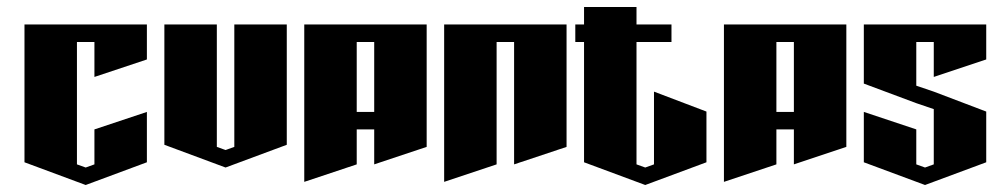

<svg xmlns="http://www.w3.org/2000/svg" viewBox="-20 -570 2840 549"><path d="M50 -500H400V-400L250 -350V-450H200V-100L225 -91L250 -100V-200L400 -250V-106L225 -41L50 -106Z M450 -500H600V-150L625 -141L650 -150V-500H800V-156L625 -91L450 -156Z M850 -500H1200V-150L1050 -100V-200H1000V-100L850 -50ZM1000 -450V-250H1050V-450Z M1250 -500H1600V-150L1450 -100V-450H1400V-100L1250 -50Z M1650 -550H1800V-500H1900V-450H1800V-100L1825 -91L1850 -100V-308L2000 -251V-106L1825 -41L1650 -106V-450H1625V-500H1650Z M2050 -500H2400V-150L2250 -100V-200H2200V-100L2050 -50ZM2200 -450V-250H2250V-450Z M2450 -500H2800V-400L2650 -350V-450H2600V-325L2650 -308L2800 -251V-106L2625 -41L2450 -106V-250L2600 -200V-100L2625 -91L2650 -100V-258L2600 -275L2450 -331Z"/></svg>

Font: SOV_Meka
Style: Book
Weight: 400
Version: Version 1.00